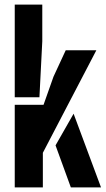

<svg xmlns="http://www.w3.org/2000/svg" viewBox="-20 -820 462 840"><path d="M44.5 -394.5V-800H165V-639.5L152.5 -394.5ZM44.5 0V-361.5H170.5L214 -484.5L267.5 -600H401.5L167.5 -151.5V0ZM223 -184 302 -322.5 422 0H290Z"/></svg>

Font: Big Shoulders Stencil Display ExtraBold
Style: Regular
Weight: 800
Designer: Patric King
Foundry: XO Type Co
Version: Version 1.000